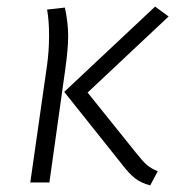

<svg xmlns="http://www.w3.org/2000/svg" viewBox="-20 -554 551 583"><path d="M352 -53 175 -275 451 -534 492 -504 246 -273 393 -90Q412 -66 424.5 -54.5Q437 -43 459 -34L436 9Q407 1 389.5 -13Q372 -27 352 -53ZM123 -357Q129 -400 129 -447Q129 -491 123 -525L177 -531Q187 -485 187 -444Q187 -407 178 -342L130 0H72Z"/></svg>

Font: FiraGO Light
Style: Italic
Weight: 300
Italic angle: -8°
Designer: bBox Type GmbH
Foundry: bBox Type GmbH
Version: Version 1.001